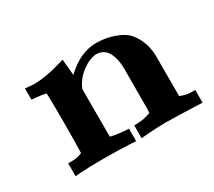

<svg xmlns="http://www.w3.org/2000/svg" viewBox="-86 -565 812 727"><g transform="rotate(-30 320.0 -201.5)"><path d="M600.6 -54.7C591.2 -54.8 582.3 -56.2 573.7 -58.9C565.1 -61.5 559.1 -63.7 555.7 -65.3V-239.8C555.6 -252.2 554.3 -264.6 551.8 -277.2C549.3 -289.7 544.6 -303.1 537.8 -317.3C530.9 -331.6 521.8 -344.4 510.5 -355.9C498.2 -367.1 480.7 -376.5 457.8 -384.3C435.6 -392.2 410.3 -396.2 381.8 -396.5H381.5C334.8 -395.6 290.6 -375 248.9 -334.7L242.4 -405.1L215.6 -397.5C175 -385.3 137.3 -379.1 102.5 -378.9C96.4 -378.9 83.7 -380 64.5 -382.2V-332.8L82.2 -331.3C99.7 -329.9 114.4 -327.6 126.4 -324.5C127.4 -291.2 127.9 -248.3 127.9 -195.8C127.9 -143.3 127.3 -99.4 126.1 -64.1C123.9 -62.9 121.1 -61.8 117.7 -60.6C106.3 -56.9 95 -54.9 84 -54.7H64.5V1.6L85.5 -0.1C110.3 -1.9 144.1 -2.9 186.8 -2.9C235.4 -2.9 275 -2 305.5 -0.1L329.5 1.5V-53.1L309.1 -54.6C283.4 -56.6 264.2 -59.5 251.5 -63.3V-271.3C260.8 -295.3 277.1 -316 300.3 -333.7C323.1 -350.1 344 -358.7 362.9 -359.4C382.4 -359.1 397.7 -351.3 408.7 -336C421 -316.9 427.2 -291.2 427.5 -258.8C427.5 -170 427.4 -110.4 427 -80.1H426.4V-66.4C423.4 -65.1 417.3 -63 407.9 -60.1C398.5 -57.3 387.2 -55.5 374 -54.7L352.9 -53.7V2.1L377.5 -0.1C405.5 -2.6 433.2 -3.8 460.6 -3.9C487.9 -3.9 541.1 -2.3 620.1 0.8V-54.7Z"/></g></svg>

Font: Bentham
Style: Bold
Weight: 700
Version: Version 002.001